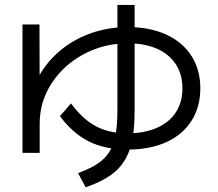

<svg xmlns="http://www.w3.org/2000/svg" viewBox="-20 -748 904 796"><path d="M73.2 -646.5H143.6L144.5 -357.4H110.4Q134.8 -440.4 192.9 -503.4Q251 -566.4 333 -601.1Q415 -635.7 510.7 -635.7Q601.6 -635.7 669.4 -604.5Q737.3 -573.2 773.9 -516.1Q810.5 -459 810.5 -381.8Q810.5 -304.7 773.9 -247.1Q737.3 -189.5 669.4 -158.7Q601.6 -127.9 508.8 -127.9Q417 -127.9 349.6 -161.1Q282.2 -194.3 228.5 -266.6L274.4 -319.3Q323.2 -252.9 378.4 -224.1Q433.6 -195.3 508.8 -195.3Q579.1 -195.3 630.9 -218.3Q682.6 -241.2 709.5 -283.2Q736.3 -325.2 736.3 -381.8Q736.3 -439.5 709 -481.4Q681.6 -523.4 630.9 -545.9Q580.1 -568.4 510.7 -568.4Q411.1 -568.4 327.1 -523.4Q243.2 -478.5 193.8 -402.3Q144.5 -326.2 144.5 -235.4V-114.3H73.2ZM466.8 -289.1V-727.5H538.1V-289.1Q538.1 -193.4 519.5 -133.8Q501 -74.2 457 -36.1Q413.1 2 335 28.3L303.7 -30.3Q370.1 -54.7 404.3 -84.5Q438.5 -114.3 452.6 -161.6Q466.8 -209 466.8 -289.1Z"/></svg>

Font: Pretendard GOV Variable
Style: Regular
Weight: 400
Designer: Base glyphs from Inter by Rasmus Andersson; Hangul glyphs from Noto Sans CJK(Source Han Sans) by Jang Soo-young and Kang
Foundry: Kil Hyung-jin
Version: Version 1.307;Glyphs 3.2 (3192)